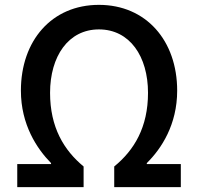

<svg xmlns="http://www.w3.org/2000/svg" viewBox="-20 -770 815 790"><path d="M51 0H324V-85C243 -152 186 -246 186 -388C186 -538 261 -649 387 -649C514 -649 589 -538 589 -388C589 -246 532 -152 450 -85V0H724V-95H584V-99C644 -158 709 -257 709 -397C709 -603 581 -750 387 -750C193 -750 66 -603 66 -397C66 -257 132 -158 190 -99V-95H51Z"/></svg>

Font: ChiuKong Gothic CL Medium
Style: Regular
Weight: 500
Designer: Ryoko NISHIZUKA 西塚涼子 (kana, bopomofo & ideographs); Paul D. Hunt (Latin, Greek & Cyrillic); Sandoll Communications 산돌커뮤니
Foundry: Adobe
Version: Version 1.300